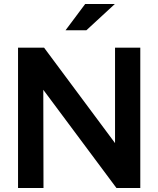

<svg xmlns="http://www.w3.org/2000/svg" viewBox="-20 -938 790 958"><path d="M70 0ZM70 -700H200L554 -224V-700H680V0H561L196 -490L197 0H70ZM405 -918H553L411 -787H307Z"/></svg>

Font: Rosa Sans SemiBold
Style: Regular
Weight: 600
Designer: Pentagram / MCKL
Foundry: Pentagram / MCKL
Version: Version 1.005;September 16, 2019;FontCreator 11.5.0.2425 64-